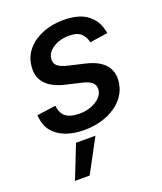

<svg xmlns="http://www.w3.org/2000/svg" viewBox="-145 -647 827 979"><g transform="rotate(-20 269.0 -157.5)"><path d="M226.6 11.2Q168 11.2 124.5 -5.6Q81.1 -22.5 55.9 -54Q30.8 -85.4 26.9 -130.4Q26.4 -133.3 26.1 -136Q25.9 -138.7 25.9 -141.6L128.4 -155.8Q132.3 -112.8 158 -94.2Q183.6 -75.7 230 -75.7Q265.1 -75.7 293.9 -86.4Q322.8 -97.2 341.1 -115Q359.4 -132.8 362.8 -155.8Q365.7 -179.2 350.8 -194.8Q335.9 -210.4 299.3 -219.2L210.9 -239.7Q139.6 -256.8 107.4 -295.2Q75.2 -333.5 83.5 -392.1Q89.8 -441.4 122.1 -477.5Q154.3 -513.7 204.6 -533.2Q254.9 -552.7 314.5 -552.7Q398.9 -552.7 443.8 -518.6Q488.8 -484.4 500 -430.2Q501.5 -426.3 502.4 -421.9Q503.4 -417.5 503.4 -413.1L406.2 -398.9Q400.9 -427.7 380.6 -447.8Q360.4 -467.8 313.5 -467.8Q283.2 -467.8 256.3 -458Q229.5 -448.2 211.7 -430.9Q193.8 -413.6 190.9 -390.6Q187 -365.2 203.1 -350.1Q219.2 -335 261.2 -325.2L345.7 -305.7Q417 -289.1 449 -251.5Q481 -213.9 473.1 -156.7Q468.3 -119.1 447.5 -88.1Q426.8 -57.1 393.3 -34.9Q359.9 -12.7 317.4 -0.7Q274.9 11.2 226.6 11.2ZM91.3 238.3 162.6 57.6H268.1L170.9 238.3Z"/></g></svg>

Font: Inter Medium
Style: Italic
Weight: 500
Italic angle: -9.3988°
Designer: Rasmus Andersson
Foundry: rsms
Version: Version 4.001;git-66647c0bb